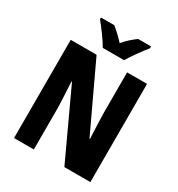

<svg xmlns="http://www.w3.org/2000/svg" viewBox="-213 -1070 1123 1209"><g transform="rotate(30 348.0 -465.5)"><path d="M271 -771H426C450 -812 499 -880 530 -918V-931H436C409 -911 378 -886 348 -850C318 -884 287 -911 262 -931H166V-918C197 -881 250 -810 271 -771ZM626 0V-714H481V-415C482 -364 485 -310 488 -235H484L259 -714H71V0H215V-303C213 -352 211 -411 206 -489H210L437 0Z"/></g></svg>

Font: Noto Sans Sinhala UI Condensed ExtraBold
Style: Regular
Weight: 800
Width: 3
Designer: Jelle Bosma - Monotype Design Team
Foundry: Monotype Imaging Inc.
Version: Version 2.006